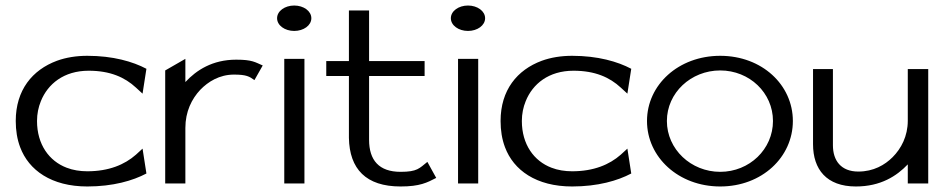

<svg xmlns="http://www.w3.org/2000/svg" viewBox="-20 -664 3421 695"><path d="M37 -226C37 -192 42 -160 53 -131C84 -48 166 11 296 11C389 11 461 -10 510 -36L496 -126L472 -104C431 -68 374 -44 296 -44C270 -44 244 -48 221 -57C158 -81 114 -141 114 -226C114 -252 119 -276 128 -298C153 -360 211 -408 301 -408C379 -408 432 -384 472 -347L496 -325L510 -415C461 -441 389 -462 296 -462C256 -462 219 -456 186 -444C97 -411 37 -338 37 -226Z M578 0H651V-201C651 -260 674 -306 705 -339C733 -368 774 -394 827 -394C872 -394 883 -387 901 -374L931 -427C903 -439 893 -448 835 -448C749 -448 691 -410 651 -367V-451L578 -409Z M983 -598C983 -572 1011 -552 1045 -552C1079 -552 1107 -572 1107 -598C1107 -624 1079 -644 1045 -644C1011 -644 983 -624 983 -598ZM1009 0H1082V-451H1009Z M1161 -389H1243V-165C1245 -52 1305 11 1430 11C1500 11 1526 -3 1559 -20L1527 -78C1498 -55 1491 -42 1430 -42C1352 -42 1316 -84 1316 -158V-389H1517V-443H1316V-626H1243V-443H1161Z M1612 -598C1612 -572 1640 -552 1674 -552C1708 -552 1736 -572 1736 -598C1736 -624 1708 -644 1674 -644C1640 -644 1612 -624 1612 -598ZM1638 0H1711V-451H1638Z M1792 -226C1792 -192 1797 -160 1808 -131C1839 -48 1921 11 2051 11C2144 11 2216 -10 2265 -36L2251 -126L2227 -104C2186 -68 2129 -44 2051 -44C2025 -44 1999 -48 1976 -57C1913 -81 1869 -141 1869 -226C1869 -252 1874 -276 1883 -298C1908 -360 1966 -408 2056 -408C2134 -408 2187 -384 2227 -347L2251 -325L2265 -415C2216 -441 2144 -462 2051 -462C2011 -462 1974 -456 1941 -444C1852 -411 1792 -338 1792 -226Z M2322 -226C2322 -95 2436 11 2587 11C2738 11 2850 -95 2850 -226C2850 -357 2738 -462 2587 -462C2436 -462 2322 -357 2322 -226ZM2394 -226C2394 -328 2481 -409 2587 -409C2693 -409 2778 -328 2778 -226C2778 -124 2693 -42 2587 -42C2481 -42 2394 -124 2394 -226Z M2923 -142C2923 -51 2972 11 3078 11C3168 11 3226 -27 3266 -69V0H3340V-414H3266V-227C3266 -171 3242 -126 3211 -95C3183 -67 3142 -43 3087 -43C3024 -43 2995 -83 2995 -138V-414H2923Z"/></svg>

Font: Charger Sport
Style: DfExt
Weight: 400
Designer: Jasper
Foundry: Cannot Into Space Fonts
Version: Version 1.1